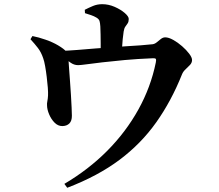

<svg xmlns="http://www.w3.org/2000/svg" viewBox="-20 -825 1040 913"><path d="M286.1 49.3Q401.1 -18.6 489.9 -107.9Q578.7 -197.3 637.9 -304Q697.1 -410.7 720.9 -527.9Q723.6 -540.8 720.9 -544.8Q718.2 -548.7 706.7 -548Q633.2 -545 572.9 -539.5Q512.6 -534 466.7 -528.6Q420.9 -523.2 391.6 -519.2Q362.4 -515.2 351.3 -515.2Q331.8 -515.2 314.5 -527.8Q297.3 -540.3 263.9 -565.7L264.3 -582.7Q304 -584.1 347.9 -587.5Q391.7 -590.8 433.1 -594.5Q474.4 -598.1 506 -599.7Q539.1 -602.7 576.4 -604.8Q613.8 -606.9 648 -609.4Q682.2 -611.9 706.2 -614.7Q716.7 -616.4 726.1 -624.4Q735.6 -632.4 745.3 -639.9Q755 -647.4 765.6 -647.4Q781.9 -647.4 803.6 -635.3Q825.4 -623.2 845.7 -605.4Q866.1 -587.6 879.6 -569.7Q893.2 -551.8 893.2 -539.6Q893.2 -526.8 883.5 -516.3Q873.8 -505.8 862.3 -495.3Q850.7 -484.8 845.5 -471.6Q794.8 -344.7 723 -243.4Q651.2 -142 548.3 -64.9Q445.4 12.2 299.7 67.9ZM276.5 -225.5Q256 -225.3 239.7 -241.6Q223.4 -258 213.7 -281.2Q203.9 -304.4 203.7 -323.7Q202.7 -332 205.2 -344.1Q207.7 -356.3 208.4 -370.7Q209.1 -384.2 207.4 -407.9Q205.6 -431.6 202.2 -459.1Q198.9 -486.7 194.6 -510.6Q190.4 -534.5 185.5 -547.7Q175.8 -576.7 160.3 -596.8Q144.9 -616.8 124.9 -638.5L134.2 -653.6Q163.4 -648 197 -636.2Q230.6 -624.5 256.1 -609.4Q285.3 -592 294.6 -580Q303.8 -567.9 305.6 -541.9Q306.3 -529.2 308.3 -501.7Q310.4 -474.3 312.8 -440.2Q315.3 -406.2 317.4 -372.6Q319.4 -339.1 320.6 -313Q321.8 -286.9 321.8 -274.9Q322.1 -250.2 309.9 -238Q297.6 -225.8 276.5 -225.5ZM458.8 -556.9Q458.8 -562.9 458.8 -579.4Q458.8 -595.8 458.8 -617.4Q458.8 -639 458.3 -661Q457.8 -683 457.1 -699.1Q456.1 -715.8 453.2 -725.2Q450.3 -734.6 438.3 -741.5Q427.2 -748.2 413.1 -753Q399.1 -757.7 384.1 -762.4L383.1 -778.5Q401.5 -787.9 421.9 -796.5Q442.3 -805.1 466.3 -805.1Q495.9 -805.1 524.8 -792.6Q553.7 -780 573 -763.4Q592.2 -746.8 592.2 -734.9Q592.2 -721.8 587.1 -714.1Q582 -706.3 576.2 -698.6Q570.5 -690.8 568 -675.1Q565.6 -660.1 563.5 -638.6Q561.4 -617.1 560.2 -595.8Q558.9 -574.6 558.9 -559.1Z"/></svg>

Font: Noto Serif KR ExtraLight
Style: Regular
Weight: 200
Designer: Ryoko NISHIZUKA 西塚涼子 (kana & ideographs); Frank Grießhammer (Latin, Greek & Cyrillic); Wenlong ZHANG 张文龙 (bopomofo); San
Foundry: Adobe
Version: Version 2.002-H1;hotconv 1.1.0;makeotfexe 2.6.0